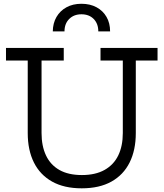

<svg xmlns="http://www.w3.org/2000/svg" viewBox="-20 -1012 888 1042"><path d="M525.5 -752H835V-683.5H717V-290Q717 -197.5 683.5 -130.2Q650 -63 584.8 -26.5Q519.5 10 423.5 10Q328 10 262.8 -26.5Q197.5 -63 164 -130.2Q130.5 -197.5 130.5 -290V-683.5H12.5V-752H326V-683.5H205.5V-290Q205.5 -219.5 229.8 -168.2Q254 -117 302.5 -89.5Q351 -62 424.5 -62Q498 -62 547.5 -89.8Q597 -117.5 621.8 -168.5Q646.5 -219.5 646.5 -290V-683.5H525.5ZM577.5 -841.5Q577.5 -886.5 558.2 -920Q539 -953.5 504 -972.5Q469 -991.5 422 -991.5Q375.5 -991.5 340.8 -972.5Q306 -953.5 286.5 -919.8Q267 -886 266.5 -841.5H330Q330 -883.5 355.5 -909Q381 -934.5 422 -934.5Q463.5 -934.5 488.5 -909Q513.5 -883.5 513.5 -841.5Z"/></svg>

Font: Hepta Slab
Style: Regular
Weight: 400
Designer: Michael LaGattuta
Foundry: Michael LaGattuta
Version: Version 1.100